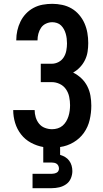

<svg xmlns="http://www.w3.org/2000/svg" viewBox="-20 -763 540 1003"><path d="M150 220V145H250Q257 145 263.5 143.5Q270 142 276 139Q282 136 285 130Q288 124 288 118Q288 110 285 103.5Q282 97 276.5 93Q271 89 264 87.5Q257 86 250 86H206V5Q172 -1 141.5 -17.5Q111 -34 90 -61Q69 -88 59 -121Q49 -154 49 -188H161Q161 -169 166.5 -150.5Q172 -132 184 -117Q196 -102 214.5 -95Q233 -88 252 -88Q267 -88 281.5 -92.5Q296 -97 307 -106.5Q318 -116 325.5 -128.5Q333 -141 337.5 -155Q342 -169 344 -184Q346 -199 346 -213Q346 -235 341.5 -257Q337 -279 324.5 -297Q312 -315 292 -324.5Q272 -334 250 -334H193V-430H250Q269 -430 286 -439Q303 -448 313 -464Q323 -480 326.5 -499Q330 -518 330 -536Q330 -549 328.5 -561.5Q327 -574 323.5 -586.5Q320 -599 314 -610Q308 -621 299 -630Q290 -639 277.5 -643Q265 -647 253 -647Q236 -647 220 -639.5Q204 -632 194.5 -618Q185 -604 180.5 -587Q176 -570 176 -553V-552H65V-554Q65 -579 70.5 -603.5Q76 -628 87 -650.5Q98 -673 115.5 -691.5Q133 -710 155.5 -722Q178 -734 203 -738.5Q228 -743 253 -743Q279 -743 305 -737.5Q331 -732 353.5 -719Q376 -706 393.5 -685.5Q411 -665 421.5 -641Q432 -617 436.5 -591Q441 -565 441 -538Q441 -515 437.5 -492.5Q434 -470 424 -449.5Q414 -429 398 -412Q382 -395 362 -384Q386 -372 405 -354Q424 -336 436 -312.5Q448 -289 452.5 -263Q457 -237 457 -211Q457 -174 448.5 -137Q440 -100 418.5 -69.5Q397 -39 364 -19.5Q331 0 294 5V46Q308 50 320.5 57.5Q333 65 341.5 76.5Q350 88 354 102Q358 116 358 131Q358 150 350 169Q342 188 325.5 199.5Q309 211 289.5 215.5Q270 220 250 220Z"/></svg>

Font: Iosevka Algr
Style: Bold
Weight: 700
Monospace: yes
Designer: Belleve Invis
Foundry: Belleve Invis
Version: Version 26.0.2; ttfautohint (v1.8.3)